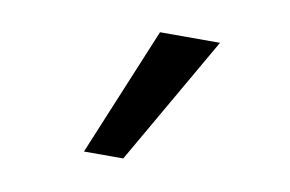

<svg xmlns="http://www.w3.org/2000/svg" viewBox="-46 -794 691 457"><g transform="rotate(10 300.0 -565.5)"><path d="M179 -410H274L453 -721H308Z"/></g></svg>

Font: JetBrains Mono SemiBold
Style: Italic
Weight: 472
Italic angle: -9°
Monospace: yes
Designer: Philipp Nurullin, Konstantin Bulenkov
Foundry: JetBrains
Version: Version 2.305